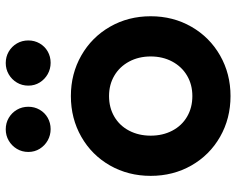

<svg xmlns="http://www.w3.org/2000/svg" viewBox="-94 -680 788 639"><g transform="rotate(-90 299.5 -360.0)"><path d="M34.2 -252Q34.2 -326.7 68.8 -387.5Q103.5 -448.2 164.3 -482.9Q225.1 -517.6 299.8 -517.6Q374 -517.6 434.8 -482.9Q495.6 -448.2 530.5 -387.5Q565.4 -326.7 565.4 -252Q565.4 -177.2 530.5 -116.5Q495.6 -55.7 434.8 -21Q374 13.7 299.8 13.7Q225.1 13.7 164.3 -21Q103.5 -55.7 68.8 -116.5Q34.2 -177.2 34.2 -252ZM431.6 -252Q431.6 -292 414.6 -323.7Q397.5 -355.5 367.7 -373Q337.9 -390.6 299.8 -390.6Q261.2 -390.6 231.2 -373Q201.2 -355.5 184.6 -323.7Q168 -292 168 -252Q168 -211.9 184.6 -180.2Q201.2 -148.4 231.2 -130.9Q261.2 -113.3 299.8 -113.3Q337.9 -113.3 367.7 -130.9Q397.5 -148.4 414.6 -180.2Q431.6 -211.9 431.6 -252ZM113.8 -659.2Q113.8 -680.2 124 -697.3Q134.3 -714.4 151.4 -724.4Q168.5 -734.4 189 -734.4Q210 -734.4 227.1 -724.4Q244.1 -714.4 254.2 -697.3Q264.2 -680.2 264.2 -659.2Q264.2 -638.7 254.4 -621.6Q244.6 -604.5 227.5 -594.7Q210.4 -585 189.9 -585Q169.4 -585 152.1 -594.7Q134.8 -604.5 124.3 -621.3Q113.8 -638.2 113.8 -659.2ZM334.5 -659.2Q334.5 -680.2 344.7 -697.3Q355 -714.4 372.1 -724.4Q389.2 -734.4 409.7 -734.4Q430.7 -734.4 447.8 -724.4Q464.8 -714.4 474.9 -697.3Q484.9 -680.2 484.9 -659.2Q484.9 -638.7 475.1 -621.6Q465.3 -604.5 448.2 -594.7Q431.2 -585 410.6 -585Q390.1 -585 372.8 -594.7Q355.5 -604.5 345 -621.3Q334.5 -638.2 334.5 -659.2Z"/></g></svg>

Font: Wanted Sans
Style: Bold
Weight: 700
Designer: Original Design by Kil Hyung-jin and Kang Hanbin, Wanted Lab, Inc; Hangeul from Source Han Sans by Jang Soo-young and Ka
Foundry: Wanted Lab, Inc.
Version: Version 1.000